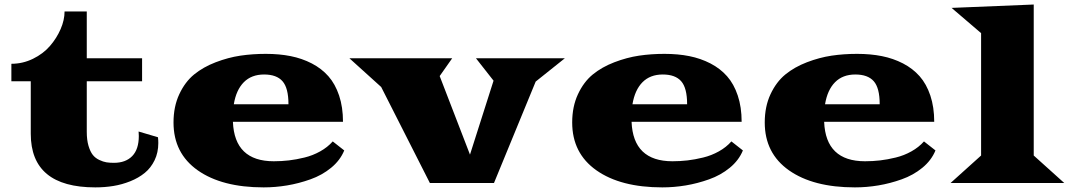

<svg xmlns="http://www.w3.org/2000/svg" viewBox="-20 -793 4642 832"><path d="M113.3 -213.4V-440.9H29.3V-516.6Q78.6 -516.6 123 -538.3Q167.5 -560.1 196.5 -593.8Q225.6 -627.4 242.7 -667Q259.8 -706.5 259.8 -743.2H356V-540.5H595.7V-440.9H356V-221.7Q356 -186.5 363.5 -161.1Q371.1 -135.7 382.1 -121.8Q393.1 -107.9 410.2 -99.9Q427.2 -91.8 441.4 -89.6Q455.6 -87.4 473.6 -87.4Q524.4 -87.4 553 -116.7Q581.5 -146 581.5 -203.6Q581.5 -216.3 580.6 -223.1L664.6 -198.2Q666 -185.1 666 -173.3Q666 -131.8 649.9 -98.6Q633.8 -65.4 607.2 -43.7Q580.6 -22 544.7 -7.6Q508.8 6.8 471.2 12.9Q433.6 19 393.1 19Q113.3 19 113.3 -213.4Z M731.9 -262.2Q731.9 -331.1 756.8 -384.5Q781.7 -438 821 -470.2Q860.4 -502.4 914.6 -523.2Q968.8 -543.9 1021.5 -551.8Q1074.2 -559.6 1131.8 -559.6Q1190.4 -559.6 1239.5 -549.8Q1288.6 -540 1331.1 -518.1Q1373.5 -496.1 1403.1 -462.6Q1432.6 -429.2 1449.5 -378.9Q1466.3 -328.6 1466.3 -265.1H989.3Q996.1 -94.2 1166.5 -94.2Q1199.7 -94.2 1231.7 -97.9Q1263.7 -101.6 1299.6 -110.4Q1335.4 -119.1 1367.4 -137Q1399.4 -154.8 1421.9 -180.2L1471.7 -141.1Q1454.1 -98.1 1414.8 -65.9Q1375.5 -33.7 1325.2 -15.9Q1274.9 2 1224.1 10.5Q1173.3 19 1122.6 19Q941.9 19 836.9 -54.9Q731.9 -128.9 731.9 -262.2ZM993.2 -341.3H1230Q1230 -411.6 1204.3 -440.9Q1178.7 -470.2 1124.5 -470.2Q1069.8 -470.2 1036.6 -436.8Q1003.4 -403.3 993.2 -341.3Z M1842.8 0 1631.8 -416 1494.1 -540.5H1939.5L1885.3 -463.4L2016.6 -123L2118.7 -443.4L2042.5 -540.5H2427.7L2301.3 -439.5L2120.6 0Z M2459.5 -262.2Q2459.5 -331.1 2484.4 -384.5Q2509.3 -438 2548.6 -470.2Q2587.9 -502.4 2642.1 -523.2Q2696.3 -543.9 2749 -551.8Q2801.8 -559.6 2859.4 -559.6Q2918 -559.6 2967 -549.8Q3016.1 -540 3058.6 -518.1Q3101.1 -496.1 3130.6 -462.6Q3160.2 -429.2 3177 -378.9Q3193.8 -328.6 3193.8 -265.1H2716.8Q2723.6 -94.2 2894 -94.2Q2927.2 -94.2 2959.2 -97.9Q2991.2 -101.6 3027.1 -110.4Q3063 -119.1 3095 -137Q3127 -154.8 3149.4 -180.2L3199.2 -141.1Q3181.6 -98.1 3142.3 -65.9Q3103 -33.7 3052.7 -15.9Q3002.4 2 2951.7 10.5Q2900.9 19 2850.1 19Q2669.4 19 2564.5 -54.9Q2459.5 -128.9 2459.5 -262.2ZM2720.7 -341.3H2957.5Q2957.5 -411.6 2931.9 -440.9Q2906.2 -470.2 2852.1 -470.2Q2797.4 -470.2 2764.2 -436.8Q2731 -403.3 2720.7 -341.3Z M3293.9 -262.2Q3293.9 -331.1 3318.8 -384.5Q3343.8 -438 3383.1 -470.2Q3422.4 -502.4 3476.6 -523.2Q3530.8 -543.9 3583.5 -551.8Q3636.2 -559.6 3693.8 -559.6Q3752.4 -559.6 3801.5 -549.8Q3850.6 -540 3893.1 -518.1Q3935.5 -496.1 3965.1 -462.6Q3994.6 -429.2 4011.5 -378.9Q4028.3 -328.6 4028.3 -265.1H3551.3Q3558.1 -94.2 3728.5 -94.2Q3761.7 -94.2 3793.7 -97.9Q3825.7 -101.6 3861.6 -110.4Q3897.5 -119.1 3929.4 -137Q3961.4 -154.8 3983.9 -180.2L4033.7 -141.1Q4016.1 -98.1 3976.8 -65.9Q3937.5 -33.7 3887.2 -15.9Q3836.9 2 3786.1 10.5Q3735.4 19 3684.6 19Q3503.9 19 3398.9 -54.9Q3293.9 -128.9 3293.9 -262.2ZM3555.2 -341.3H3792Q3792 -411.6 3766.4 -440.9Q3740.7 -470.2 3686.5 -470.2Q3631.8 -470.2 3598.6 -436.8Q3565.4 -403.3 3555.2 -341.3Z M4099.1 0 4231.4 -119.1V-649.4L4103.5 -758.8L4459.5 -773.4V-119.1L4591.8 0Z"/></svg>

Font: Goblin
Style: Regular
Weight: 400
Designer: Riccardo De Franceschi
Foundry: Sorkin Type Co.
Version: Version 1.001